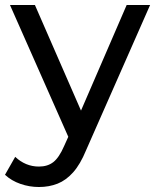

<svg xmlns="http://www.w3.org/2000/svg" viewBox="-42 -550 622 770"><path d="M114 200Q76 200 40 187.5Q4 175 -22 151L19 79Q39 98 63 108Q87 118 114 118Q149 118 172 100Q195 82 215 36L248 -37L258 -49L466 -530H560L303 53Q280 109 251.5 141Q223 173 189 186.5Q155 200 114 200ZM240 17 -2 -530H98L304 -58Z"/></svg>

Font: MOST Montserrat Medium
Style: Regular
Weight: 500
Designer: Julieta Ulanovsky
Foundry: Julieta Ulanovsky
Version: Version 8.000;March 11, 2024;FontCreator 15.0.0.2926 64-bit